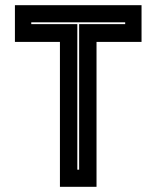

<svg xmlns="http://www.w3.org/2000/svg" viewBox="-20 -720 603 740"><path d="M211 0V-558.5H37.5V-700H525.5V-558.5H352V0ZM278 -66H285V-627H462.5V-634H100.5V-627H278Z"/></svg>

Font: Tourney ExtraBold
Style: Regular
Weight: 800
Designer: Tyler Finck
Foundry: Etcetera Type Co
Version: Version 1.015